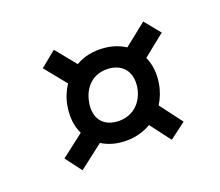

<svg xmlns="http://www.w3.org/2000/svg" viewBox="-78 -636 711 621"><g transform="rotate(-20 277.5 -326.0)"><path d="M264 -172C301 -169 335 -177 364 -194L417 -124L473 -166L415 -243C427 -262 436 -284 440 -309C446 -343 442 -375 430 -401L505 -461L461 -515L384 -454C364 -467 339 -476 311 -478C275 -481 242 -474 215 -458L158 -528L104 -484L164 -410C151 -390 141 -367 137 -341C131 -305 135 -273 148 -246L70 -186L112 -130L195 -194C214 -182 237 -174 264 -172ZM270 -240C222 -244 198 -278 207 -329C217 -384 255 -414 305 -410C353 -406 378 -371 370 -321C360 -266 320 -236 270 -240Z"/></g></svg>

Font: Fixel Display 20240404
Style: Italic
Weight: 400
Italic angle: -10°
Designer: AlfaBravo + MacPaw
Foundry: Kyrylo Tkachov, Marchela Mozhyna, Serhii Makarenko, Maria Weinstein, Zakhar Kryvoshyya
Version: Version 1.211;Glyphs 3.2 (3225)